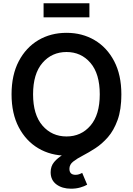

<svg xmlns="http://www.w3.org/2000/svg" viewBox="-20 -937 809 1168"><path d="M384.8 9.8Q289.1 9.8 213.6 -34.7Q138.2 -79.1 94.2 -162.6Q50.3 -246.1 50.3 -363.3Q50.3 -481 94.2 -564.7Q138.2 -648.4 213.6 -692.9Q289.1 -737.3 384.8 -737.3Q480 -737.3 555.4 -692.9Q630.9 -648.4 674.6 -564.7Q718.3 -481 718.3 -363.3Q718.3 -245.6 674.6 -162.4Q630.9 -79.1 555.4 -34.7Q480 9.8 384.8 9.8ZM384.8 -106.9Q473.6 -106.9 530.3 -172.9Q586.9 -238.8 586.9 -363.3Q586.9 -488.3 530.3 -554.4Q473.6 -620.6 384.8 -620.6Q295.4 -620.6 238.3 -554.4Q181.2 -488.3 181.2 -363.3Q181.2 -239.3 238.3 -173.1Q295.4 -106.9 384.8 -106.9ZM412.1 210.9Q358.4 210.9 323.2 184.8Q288.1 158.7 288.1 110.8Q288.1 74.2 309.3 48.8Q330.6 23.4 365.2 2.9Q399.9 -17.6 441.4 -38.1Q482.9 -58.6 524.7 -84.5Q566.4 -110.4 601.1 -147Q635.7 -183.6 656.7 -236.3Q677.7 -289.1 677.7 -363.3H718.3Q718.3 -270 695.3 -206.8Q672.4 -143.6 636.5 -102.5Q600.6 -61.5 560.3 -35.4Q520 -9.3 484.1 9.3Q448.2 27.8 425.3 45.9Q402.3 64 402.3 89.8Q402.3 126.5 439.5 126.5Q451.2 126.5 461.2 123Q471.2 119.6 480 114.7L510.3 186.5Q493.7 196.3 468 203.6Q442.4 210.9 412.1 210.9ZM523.9 -917V-831.5H245.1V-917Z"/></svg>

Font: Inter-SemiBold
Style: Regular
Weight: 600
Designer: Rasmus Andersson
Foundry: rsms
Version: Version 4.000;git-a52131595